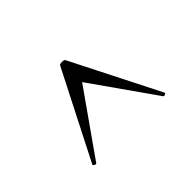

<svg xmlns="http://www.w3.org/2000/svg" viewBox="-63 -763 518 518"><g transform="rotate(-45 196.0 -504.0)"><path d="M333 -380Q335 -378 330.5 -375.5Q326 -373 324 -375L196 -557L68 -375Q66 -373 61.5 -375.5Q57 -378 58 -380L185 -629Q186 -634 196 -634Q206 -634 207 -629Z"/></g></svg>

Font: Cormorant Garamond Light
Style: Regular
Weight: 300
Designer: Christian Thalmann (Catharsis Fonts)
Foundry: Catharsis Fonts
Version: Version 4.001